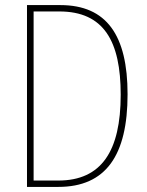

<svg xmlns="http://www.w3.org/2000/svg" viewBox="-20 -734 578 754"><path d="M481 -364C481 -595 399 -714 217 -714H86V0H209C396 0 481 -124 481 -364ZM454 -362C454 -140 378 -25 209 -25H112V-689H213C388 -689 454 -572 454 -362Z"/></svg>

Font: Noto Sans Armenian Condensed Thin
Style: Regular
Weight: 100
Width: 3
Designer: Monotype Design Team
Foundry: Monotype Imaging Inc.
Version: Version 2.008